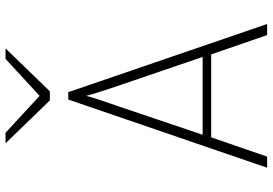

<svg xmlns="http://www.w3.org/2000/svg" viewBox="-162 -798 961 676"><g transform="rotate(-90 318.0 -460.5)"><path d="M65 0 305 -700H331L571 0H532L464 -197H172L104 0ZM181 -227H455L353 -526Q350.5 -533 343.5 -554.2Q336.5 -575.5 329 -599Q321.5 -622.5 318 -637Q314.5 -622.5 306.8 -599Q299 -575.5 291.8 -554.2Q284.5 -533 282 -526ZM302 -765 151 -921H188L318 -801L448 -921H485L334 -765Z"/></g></svg>

Font: Overpass Thin
Style: Regular
Weight: 250
Designer: Delve Withrington, Dave Bailey, Thomas Jockin
Foundry: Delve Fonts LLC
Version: Version 4.000